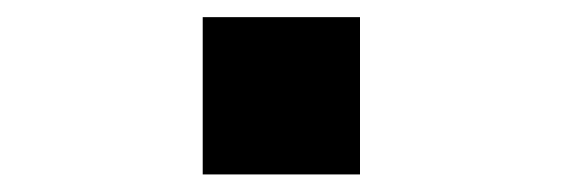

<svg xmlns="http://www.w3.org/2000/svg" viewBox="-20 -452 660 224"><path d="M216.5 -248.5H400V-432H216.5Z"/></svg>

Font: Monaspace Krypton SemiBold
Style: Regular
Weight: 600
Designer: Riley Cran & the Lettermatic Team
Foundry: Lettermatic
Version: Version 1.200 (Monaspace Krypton)